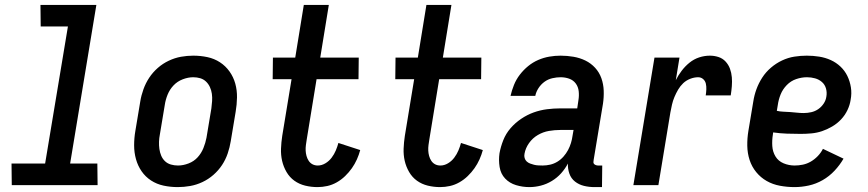

<svg xmlns="http://www.w3.org/2000/svg" viewBox="-20 -755 3540 783"><path d="M28 0 27 -88H164L257 -647H146L145 -735H373L266 -88H377L378 0Z M705 8Q675 8 647 2Q619 -4 596 -19Q573 -34 557.5 -56.5Q542 -79 534.5 -106Q527 -133 527 -162.5Q527 -192 532 -221L552 -341Q556 -366 565 -391Q574 -416 588.5 -438Q603 -460 623.5 -478Q644 -496 668.5 -507.5Q693 -519 718 -523.5Q743 -528 768 -528Q798 -528 826 -522Q854 -516 877 -501Q900 -486 916 -463.5Q932 -441 939.5 -414Q947 -387 946.5 -357.5Q946 -328 941 -299L921 -179Q917 -154 908.5 -129Q900 -104 885.5 -82Q871 -60 850.5 -42Q830 -24 805.5 -12.5Q781 -1 755.5 3.5Q730 8 705 8ZM706 -80Q727 -80 749 -88.5Q771 -97 786 -113.5Q801 -130 809.5 -151Q818 -172 822 -193L842 -313Q844 -328 845 -343Q846 -358 844 -372.5Q842 -387 836 -400Q830 -413 820 -422.5Q810 -432 796.5 -436Q783 -440 768 -440Q747 -440 725 -431.5Q703 -423 687.5 -406.5Q672 -390 663.5 -369Q655 -348 652 -327L632 -207Q629 -192 628.5 -177Q628 -162 630 -147.5Q632 -133 637.5 -120Q643 -107 653 -97.5Q663 -88 677 -84Q691 -80 706 -80Z M1275 8Q1249 8 1224.5 2Q1200 -4 1180.5 -18Q1161 -32 1148.5 -53.5Q1136 -75 1130.5 -99Q1125 -123 1126 -149Q1127 -175 1131 -201L1169 -432H1092L1093 -520H1184L1219 -735H1321L1286 -520H1443L1442 -432H1271L1231 -187Q1229 -175 1227.5 -163.5Q1226 -152 1226.5 -141Q1227 -130 1230 -119Q1233 -108 1239 -99Q1245 -90 1254.5 -85Q1264 -80 1276 -80Q1292 -80 1307 -89Q1322 -98 1332.5 -112Q1343 -126 1349.5 -141.5Q1356 -157 1360 -172L1449 -143Q1444 -124 1435.5 -105Q1427 -86 1415 -69Q1403 -52 1387.5 -37Q1372 -22 1353.5 -11.5Q1335 -1 1315 3.5Q1295 8 1275 8Z M1775 8Q1749 8 1724.5 2Q1700 -4 1680.5 -18Q1661 -32 1648.5 -53.5Q1636 -75 1630.5 -99Q1625 -123 1626 -149Q1627 -175 1631 -201L1669 -432H1592L1593 -520H1684L1719 -735H1821L1786 -520H1943L1942 -432H1771L1731 -187Q1729 -175 1727.5 -163.5Q1726 -152 1726.5 -141Q1727 -130 1730 -119Q1733 -108 1739 -99Q1745 -90 1754.5 -85Q1764 -80 1776 -80Q1792 -80 1807 -89Q1822 -98 1832.5 -112Q1843 -126 1849.5 -141.5Q1856 -157 1860 -172L1949 -143Q1944 -124 1935.5 -105Q1927 -86 1915 -69Q1903 -52 1887.5 -37Q1872 -22 1853.5 -11.5Q1835 -1 1815 3.5Q1795 8 1775 8Z M2139 8Q2111 8 2084.5 0Q2058 -8 2040 -27Q2022 -46 2017.5 -74Q2013 -102 2017 -130Q2022 -157 2032.5 -183.5Q2043 -210 2062 -232Q2081 -254 2105.5 -270.5Q2130 -287 2156.5 -296.5Q2183 -306 2210.5 -309.5Q2238 -313 2265 -313H2334L2339 -347Q2342 -365 2340 -383Q2338 -401 2328 -414.5Q2318 -428 2301.5 -434Q2285 -440 2266 -440Q2250 -440 2232.5 -436Q2215 -432 2200.5 -421.5Q2186 -411 2176 -395.5Q2166 -380 2163 -364H2062Q2067 -386 2076 -408.5Q2085 -431 2100 -450.5Q2115 -470 2134 -485.5Q2153 -501 2175 -510.5Q2197 -520 2220 -524Q2243 -528 2266 -528Q2293 -528 2319 -523.5Q2345 -519 2367.5 -508Q2390 -497 2407 -478.5Q2424 -460 2432.5 -436Q2441 -412 2442 -385.5Q2443 -359 2439 -332L2401 -103Q2400 -98 2400 -93.5Q2400 -89 2403 -86Q2406 -83 2410.5 -81.5Q2415 -80 2419 -80H2436L2435 8H2404Q2382 8 2361.5 3Q2341 -2 2325 -14.5Q2309 -27 2302 -47Q2295 -67 2296 -88Q2285 -67 2268.5 -48.5Q2252 -30 2230.5 -17Q2209 -4 2185.5 2Q2162 8 2139 8ZM2193 -80Q2208 -80 2223.5 -83.5Q2239 -87 2253 -95.5Q2267 -104 2278 -116.5Q2289 -129 2296.5 -143Q2304 -157 2308.5 -172Q2313 -187 2315 -202L2319 -225H2265Q2242 -225 2218.5 -221Q2195 -217 2173.5 -204.5Q2152 -192 2137.5 -171.5Q2123 -151 2119 -128Q2117 -119 2119.5 -110.5Q2122 -102 2128 -96.5Q2134 -91 2142 -88Q2150 -85 2158 -83Q2166 -81 2175 -80.5Q2184 -80 2193 -80Z M2563 0 2649 -520H2751L2736 -428Q2746 -448 2760 -466.5Q2774 -485 2792 -499.5Q2810 -514 2831.5 -521Q2853 -528 2875 -528Q2893 -528 2910 -522.5Q2927 -517 2939 -504Q2951 -491 2957 -474.5Q2963 -458 2964.5 -440Q2966 -422 2964.5 -403.5Q2963 -385 2960 -366H2858Q2860 -378 2860.5 -390.5Q2861 -403 2858.5 -414Q2856 -425 2847.5 -432.5Q2839 -440 2827 -440Q2811 -440 2794.5 -433.5Q2778 -427 2766 -415.5Q2754 -404 2745.5 -389.5Q2737 -375 2730.5 -359.5Q2724 -344 2720.5 -328.5Q2717 -313 2714 -297L2665 0Z M3220 8Q3190 8 3160.5 2.5Q3131 -3 3106.5 -17Q3082 -31 3064 -53Q3046 -75 3037 -102.5Q3028 -130 3027.5 -160.5Q3027 -191 3032 -221L3052 -341Q3056 -367 3065 -391.5Q3074 -416 3088.5 -438.5Q3103 -461 3124 -479Q3145 -497 3169.5 -508.5Q3194 -520 3219.5 -524Q3245 -528 3270 -528Q3296 -528 3321 -524Q3346 -520 3368 -510Q3390 -500 3407.5 -483.5Q3425 -467 3435.5 -445.5Q3446 -424 3450 -399Q3454 -374 3449 -348Q3446 -327 3436 -306Q3426 -285 3410 -268Q3394 -251 3373.5 -239Q3353 -227 3332 -220Q3311 -213 3289 -211Q3267 -209 3245 -209Q3217 -209 3189 -210Q3161 -211 3133 -215L3132 -207Q3128 -183 3129.5 -159.5Q3131 -136 3142.5 -117Q3154 -98 3175.5 -89Q3197 -80 3221 -80Q3237 -80 3254 -83.5Q3271 -87 3286.5 -96Q3302 -105 3315 -118.5Q3328 -132 3336 -148L3420 -108Q3405 -82 3383.5 -59Q3362 -36 3335 -20.5Q3308 -5 3278.5 1.5Q3249 8 3220 8ZM3258 -294Q3273 -294 3288.5 -297.5Q3304 -301 3317 -310Q3330 -319 3339 -332.5Q3348 -346 3350 -361Q3353 -378 3348.5 -394Q3344 -410 3332 -420.5Q3320 -431 3304 -435.5Q3288 -440 3271 -440Q3249 -440 3227 -432.5Q3205 -425 3188.5 -408Q3172 -391 3163.5 -370Q3155 -349 3152 -327L3148 -303Q3161 -300 3175 -299.5Q3189 -299 3203 -298Q3217 -297 3230.5 -295.5Q3244 -294 3258 -294Z"/></svg>

Font: Iosevka SS18 Semibold
Style: Italic
Weight: 600
Italic angle: -9°
Monospace: yes
Designer: Belleve Invis
Foundry: Belleve Invis
Version: Version 25.1.1; ttfautohint (v1.8.4)